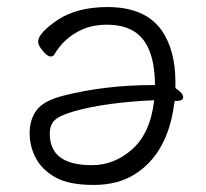

<svg xmlns="http://www.w3.org/2000/svg" viewBox="-20 -506 583 544"><path d="M479 -255Q499 -242 499 -230Q499 -220 479 -220H475L474 -215Q456 -72 363 -13Q315 18 245 18Q175 18 137 -3.5Q99 -25 81.5 -58Q64 -91 64 -129Q64 -167 83.5 -193.5Q103 -220 156 -234Q276 -265 414 -265H419V-270Q417 -388 353 -421Q324 -436 283.5 -436Q243 -436 212 -422Q161 -399 133 -350Q130 -346 122.5 -346Q115 -346 101.5 -361.5Q88 -377 88 -388Q88 -412 144 -450Q199 -486 285 -486Q391 -486 438 -420Q477 -364 477 -273V-257ZM240 -38Q304 -38 354.5 -83Q405 -128 416 -216L417 -222Q280 -216 191 -191Q149 -179 135 -165.5Q121 -152 121 -127Q121 -38 240 -38Z"/></svg>

Font: Moon Stars Kai T Light
Style: Regular
Weight: 300
Designer: GuiWonder
Version: Version 1.101